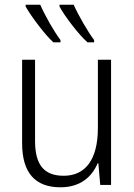

<svg xmlns="http://www.w3.org/2000/svg" viewBox="-20 -786 570 816"><path d="M352 -606H380V-616C355 -648 312 -723 293 -766H233V-758C255 -717 315 -638 352 -606ZM207 -606H237V-616C211 -650 172 -718 151 -766H89V-758C113 -716 171 -638 207 -606ZM237 10C320 10 370 -33 395 -92H398L406 0H452V-532H396V-242C396 -108 343 -39 251 -39C170 -39 129 -82 129 -187V-532H74V-177C74 -52 129 10 237 10Z"/></svg>

Font: Noto Sans Mono Condensed Light
Style: Regular
Weight: 300
Width: 3
Designer: Monotype Design Team
Foundry: Monotype Imaging Inc.
Version: Version 2.014